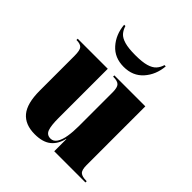

<svg xmlns="http://www.w3.org/2000/svg" viewBox="-210 -917 1070 1070"><g transform="rotate(45 324.5 -382.0)"><path d="M234 10Q158 10 120 -35.5Q82 -81 82 -182V-456Q82 -500 70 -513Q58 -526 29 -526H27V-536H264V-148Q264 -88 274 -61.5Q284 -35 313 -35Q336 -35 350 -56.5Q364 -78 370 -114.5Q376 -151 376 -195V-462Q376 -501 363 -513.5Q350 -526 320 -526H316V-536H560V-73Q560 -34 574 -22Q588 -10 620 -10H624V0H378V-95H376Q364 -44 330 -17Q296 10 234 10ZM319 -606Q247 -606 204 -654.5Q161 -703 155 -774H165Q172 -750 187 -733Q202 -716 233.5 -707Q265 -698 319 -698Q373 -698 404 -707Q435 -716 450.5 -733Q466 -750 473 -774H483Q477 -703 434 -654.5Q391 -606 319 -606Z"/></g></svg>

Font: Noto Serif Display SemiCondensed Black
Style: Regular
Weight: 900
Width: 4
Designer: Monotype Design Team
Foundry: Monotype Imaging Inc.
Version: Version 2.009